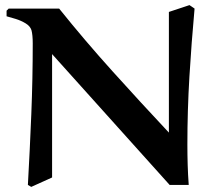

<svg xmlns="http://www.w3.org/2000/svg" viewBox="-20 -733 848 756"><path d="M5.9 -690.9 14.2 -699.2H212.9Q314 -573.2 423.6 -451.7Q533.2 -330.1 645 -210.9V-686L726.1 -712.9L746.1 -699.2Q733.9 -565.4 725.8 -431.2Q717.8 -296.9 717.8 -163.1Q717.8 -123 719 -83.5Q720.2 -43.9 723.1 -4.9H647.9L185.1 -520V-34.2L103 2.9L89.8 -4.9Q97.7 -145 103.3 -283.9Q108.9 -422.9 108.9 -562Q108.9 -595.2 104 -613.8Q99.1 -629.9 81.1 -640.9Q63 -651.9 42 -658.4Q21 -665 5.9 -668.9Z"/></svg>

Font: Aref Ruqaa
Style: Bold
Weight: 700
Designer: Abdullah Aref
Version: Version 1.002